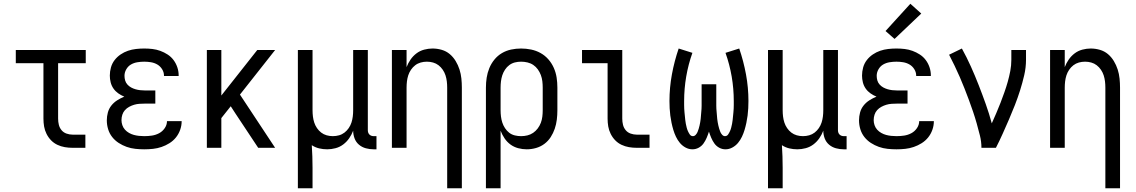

<svg xmlns="http://www.w3.org/2000/svg" viewBox="-20 -786 6040 1021"><path d="M366 0Q345 0 324.5 -3.5Q304 -7 285 -16Q266 -25 251.5 -40Q237 -55 227.5 -74Q218 -93 214.5 -113.5Q211 -134 211 -155V-450H64V-520H436V-450H289V-155Q289 -138 293 -122Q297 -106 307.5 -93.5Q318 -81 334 -75.5Q350 -70 366 -70H434V0Z M747 8Q724 8 700 5.5Q676 3 653.5 -5Q631 -13 611 -26Q591 -39 576.5 -57.5Q562 -76 555 -99Q548 -122 548 -146Q548 -167 553.5 -187.5Q559 -208 572 -224.5Q585 -241 603 -252.5Q621 -264 641 -272Q624 -279 609 -289.5Q594 -300 583.5 -315Q573 -330 568.5 -348Q564 -366 564 -384Q564 -406 570 -427.5Q576 -449 589.5 -466.5Q603 -484 621.5 -496.5Q640 -509 660.5 -516Q681 -523 703 -525.5Q725 -528 747 -528Q769 -528 790.5 -525.5Q812 -523 832.5 -515.5Q853 -508 871.5 -496Q890 -484 903 -466.5Q916 -449 923 -428Q930 -407 930 -386Q930 -385 930 -384Q930 -383 930 -382H852Q852 -383 852 -383.5Q852 -384 852 -384Q852 -402 842 -418Q832 -434 816.5 -443Q801 -452 783 -455Q765 -458 747 -458Q729 -458 710.5 -455Q692 -452 676.5 -443Q661 -434 651.5 -417.5Q642 -401 642 -383Q642 -370 645.5 -358Q649 -346 657.5 -336.5Q666 -327 677 -321Q688 -315 700 -311.5Q712 -308 724.5 -306.5Q737 -305 750 -305H806V-235H750Q736 -235 721.5 -234Q707 -233 693.5 -229Q680 -225 667 -218Q654 -211 644.5 -200.5Q635 -190 630.5 -176Q626 -162 626 -147Q626 -134 630.5 -120.5Q635 -107 644.5 -96.5Q654 -86 666.5 -79Q679 -72 692 -68.5Q705 -65 719 -63.5Q733 -62 747 -62Q768 -62 788 -65Q808 -68 826 -77.5Q844 -87 856 -104.5Q868 -122 868 -142Q868 -142 868 -142Q868 -142 868 -142H946Q946 -142 946 -141.5Q946 -141 946 -141Q946 -118 938 -95.5Q930 -73 915.5 -55Q901 -37 881 -24.5Q861 -12 839 -4.5Q817 3 794 5.5Q771 8 747 8Z M1080 0V-520H1157V-278L1348 -520H1443L1256 -283L1443 0H1353L1231 -184L1207 -221L1157 -158V0Z M1564 215V-520H1642V-200Q1642 -183 1644 -166.5Q1646 -150 1651 -134.5Q1656 -119 1665.5 -105Q1675 -91 1688 -81Q1701 -71 1717 -66.5Q1733 -62 1750 -62Q1767 -62 1783 -66.5Q1799 -71 1812 -81Q1825 -91 1834.5 -105Q1844 -119 1849 -134.5Q1854 -150 1856 -166.5Q1858 -183 1858 -200V-520H1936V-93Q1936 -87 1938 -81Q1940 -75 1944.5 -70.5Q1949 -66 1955 -64Q1961 -62 1967 -62H1982V8H1967Q1946 8 1925.5 2.5Q1905 -3 1889 -16.5Q1873 -30 1865.5 -50Q1858 -70 1858 -91Q1850 -70 1837 -51Q1824 -32 1805.5 -18Q1787 -4 1764.5 2Q1742 8 1720 8Q1698 8 1677 3Q1656 -2 1638 -14Q1640 16 1641 46.5Q1642 77 1642 107V215Z M2358 215V-320Q2358 -337 2356 -353.5Q2354 -370 2349 -385.5Q2344 -401 2334.5 -415Q2325 -429 2312 -439Q2299 -449 2283 -453.5Q2267 -458 2250 -458Q2233 -458 2217 -453.5Q2201 -449 2188 -439Q2175 -429 2165.5 -415Q2156 -401 2151 -385.5Q2146 -370 2144 -353.5Q2142 -337 2142 -320V0H2064V-520H2142V-429Q2150 -450 2163 -469Q2176 -488 2194.5 -502Q2213 -516 2235.5 -522Q2258 -528 2280 -528Q2305 -528 2329 -521Q2353 -514 2371.5 -498.5Q2390 -483 2403 -461.5Q2416 -440 2423.5 -416.5Q2431 -393 2433.5 -368.5Q2436 -344 2436 -320V215Z M2564 215V-320Q2564 -347 2568 -373Q2572 -399 2582 -423.5Q2592 -448 2609 -469Q2626 -490 2649 -503.5Q2672 -517 2698 -522.5Q2724 -528 2751 -528Q2778 -528 2804.5 -522.5Q2831 -517 2854.5 -504Q2878 -491 2896 -470.5Q2914 -450 2925 -425Q2936 -400 2940 -373.5Q2944 -347 2944 -320V-200Q2944 -175 2941 -150Q2938 -125 2930 -101.5Q2922 -78 2908.5 -57Q2895 -36 2875 -21Q2855 -6 2830.5 1Q2806 8 2781 8Q2758 8 2735.5 2Q2713 -4 2694.5 -17.5Q2676 -31 2663 -50.5Q2650 -70 2642 -91V215ZM2751 -62Q2768 -62 2784.5 -66Q2801 -70 2815 -79.5Q2829 -89 2839.5 -103Q2850 -117 2856 -133Q2862 -149 2864 -166Q2866 -183 2866 -200V-320Q2866 -337 2864 -354Q2862 -371 2856 -387Q2850 -403 2840 -417Q2830 -431 2816 -440.5Q2802 -450 2785 -454Q2768 -458 2751 -458Q2734 -458 2718 -454Q2702 -450 2688.5 -440Q2675 -430 2665.5 -415.5Q2656 -401 2651 -385.5Q2646 -370 2644 -353.5Q2642 -337 2642 -320V-200Q2642 -183 2644 -166.5Q2646 -150 2651 -134.5Q2656 -119 2665.5 -104.5Q2675 -90 2688 -80Q2701 -70 2717.5 -66Q2734 -62 2751 -62Z M3366 0Q3345 0 3324.5 -3.5Q3304 -7 3285 -16Q3266 -25 3251.5 -40Q3237 -55 3227.5 -74Q3218 -93 3214.5 -113.5Q3211 -134 3211 -155V-450H3075V-520H3289V-155Q3289 -138 3293 -122Q3297 -106 3307.5 -93.5Q3318 -81 3334 -75.5Q3350 -70 3366 -70H3434V0Z M3662 8Q3643 8 3625.5 -1.5Q3608 -11 3595.5 -26Q3583 -41 3574.5 -59Q3566 -77 3560.5 -95.5Q3555 -114 3551 -133Q3547 -152 3544.5 -171.5Q3542 -191 3541 -210.5Q3540 -230 3540 -249Q3540 -320 3553 -390.5Q3566 -461 3589 -528L3662 -505Q3640 -443 3629 -378.5Q3618 -314 3618 -248Q3618 -238 3618 -228Q3618 -218 3618.5 -208Q3619 -198 3620 -188Q3621 -178 3622 -168Q3623 -158 3624 -148Q3625 -138 3627 -128Q3629 -118 3631.5 -108Q3634 -98 3638 -89Q3642 -80 3648 -71Q3654 -62 3665 -62Q3673 -62 3679.5 -69Q3686 -76 3689.5 -84.5Q3693 -93 3695.5 -101.5Q3698 -110 3700 -118.5Q3702 -127 3703.5 -136Q3705 -145 3706 -153.5Q3707 -162 3707.5 -171Q3708 -180 3709 -189Q3710 -198 3710.5 -207Q3711 -216 3711 -224.5Q3711 -233 3711 -242Q3711 -251 3711 -260V-338H3789V-260Q3789 -251 3789 -242Q3789 -233 3789 -224.5Q3789 -216 3789.5 -207Q3790 -198 3791 -189Q3792 -180 3792.5 -171Q3793 -162 3794 -153.5Q3795 -145 3796.5 -136Q3798 -127 3800 -118.5Q3802 -110 3804.5 -101.5Q3807 -93 3810.5 -84.5Q3814 -76 3820.5 -69Q3827 -62 3835 -62Q3846 -62 3852 -71Q3858 -80 3862 -89Q3866 -98 3868.5 -108Q3871 -118 3873 -128Q3875 -138 3876 -148Q3877 -158 3878 -168Q3879 -178 3880 -188Q3881 -198 3881.5 -208Q3882 -218 3882 -228Q3882 -238 3882 -248Q3882 -314 3871 -378.5Q3860 -443 3838 -505L3911 -528Q3934 -461 3947 -390.5Q3960 -320 3960 -249Q3960 -230 3959 -210.5Q3958 -191 3955.5 -171.5Q3953 -152 3949 -133Q3945 -114 3939.5 -95.5Q3934 -77 3925.5 -59Q3917 -41 3904.5 -26Q3892 -11 3874.5 -1.5Q3857 8 3838 8Q3820 8 3804.5 -0.5Q3789 -9 3779 -23Q3769 -37 3762 -53.5Q3755 -70 3750 -86Q3745 -70 3738 -53.5Q3731 -37 3721 -23Q3711 -9 3695.5 -0.5Q3680 8 3662 8Z M4064 215V-520H4142V-200Q4142 -183 4144 -166.5Q4146 -150 4151 -134.5Q4156 -119 4165.5 -105Q4175 -91 4188 -81Q4201 -71 4217 -66.5Q4233 -62 4250 -62Q4267 -62 4283 -66.5Q4299 -71 4312 -81Q4325 -91 4334.5 -105Q4344 -119 4349 -134.5Q4354 -150 4356 -166.5Q4358 -183 4358 -200V-520H4436V-93Q4436 -87 4438 -81Q4440 -75 4444.5 -70.5Q4449 -66 4455 -64Q4461 -62 4467 -62H4482V8H4467Q4446 8 4425.5 2.5Q4405 -3 4389 -16.5Q4373 -30 4365.5 -50Q4358 -70 4358 -91Q4350 -70 4337 -51Q4324 -32 4305.5 -18Q4287 -4 4264.5 2Q4242 8 4220 8Q4198 8 4177 3Q4156 -2 4138 -14Q4140 16 4141 46.5Q4142 77 4142 107V215Z M4747 8Q4724 8 4700 5.5Q4676 3 4653.5 -5Q4631 -13 4611 -26Q4591 -39 4576.5 -57.5Q4562 -76 4555 -99Q4548 -122 4548 -146Q4548 -167 4553.5 -187.5Q4559 -208 4572 -224.5Q4585 -241 4603 -252.5Q4621 -264 4641 -272Q4624 -279 4609 -289.5Q4594 -300 4583.5 -315Q4573 -330 4568.5 -348Q4564 -366 4564 -384Q4564 -406 4570 -427.5Q4576 -449 4589.5 -466.5Q4603 -484 4621.5 -496.5Q4640 -509 4660.5 -516Q4681 -523 4703 -525.5Q4725 -528 4747 -528Q4769 -528 4790.5 -525.5Q4812 -523 4832.5 -515.5Q4853 -508 4871.5 -496Q4890 -484 4903 -466.5Q4916 -449 4923 -428Q4930 -407 4930 -386Q4930 -385 4930 -384Q4930 -383 4930 -382H4852Q4852 -383 4852 -383.5Q4852 -384 4852 -384Q4852 -402 4842 -418Q4832 -434 4816.5 -443Q4801 -452 4783 -455Q4765 -458 4747 -458Q4729 -458 4710.5 -455Q4692 -452 4676.5 -443Q4661 -434 4651.5 -417.5Q4642 -401 4642 -383Q4642 -370 4645.5 -358Q4649 -346 4657.5 -336.5Q4666 -327 4677 -321Q4688 -315 4700 -311.5Q4712 -308 4724.5 -306.5Q4737 -305 4750 -305H4806V-235H4750Q4736 -235 4721.5 -234Q4707 -233 4693.5 -229Q4680 -225 4667 -218Q4654 -211 4644.5 -200.5Q4635 -190 4630.5 -176Q4626 -162 4626 -147Q4626 -134 4630.5 -120.5Q4635 -107 4644.5 -96.5Q4654 -86 4666.5 -79Q4679 -72 4692 -68.5Q4705 -65 4719 -63.5Q4733 -62 4747 -62Q4768 -62 4788 -65Q4808 -68 4826 -77.5Q4844 -87 4856 -104.5Q4868 -122 4868 -142Q4868 -142 4868 -142Q4868 -142 4868 -142H4946Q4946 -142 4946 -141.5Q4946 -141 4946 -141Q4946 -118 4938 -95.5Q4930 -73 4915.5 -55Q4901 -37 4881 -24.5Q4861 -12 4839 -4.5Q4817 3 4794 5.5Q4771 8 4747 8ZM4737 -579 4689 -621 4821 -766 4879 -714Z M5199 0Q5199 -33 5191 -65Q5183 -97 5174 -129Q5165 -161 5154.5 -192Q5144 -223 5132.5 -254Q5121 -285 5109 -315.5Q5097 -346 5084 -376Q5071 -406 5056.5 -436Q5042 -466 5027 -495L5095 -528Q5121 -481 5143 -432Q5165 -383 5184.5 -333Q5204 -283 5222 -232.5Q5240 -182 5254 -130Q5266 -157 5278 -184.5Q5290 -212 5300.5 -239.5Q5311 -267 5321 -295Q5331 -323 5339 -351.5Q5347 -380 5352.5 -409Q5358 -438 5358 -468V-520H5436V-468Q5436 -427 5426.5 -386Q5417 -345 5404.5 -305.5Q5392 -266 5377 -227.5Q5362 -189 5345.5 -151Q5329 -113 5312 -75Q5295 -37 5276 0Z M5858 215V-320Q5858 -337 5856 -353.5Q5854 -370 5849 -385.5Q5844 -401 5834.5 -415Q5825 -429 5812 -439Q5799 -449 5783 -453.5Q5767 -458 5750 -458Q5733 -458 5717 -453.5Q5701 -449 5688 -439Q5675 -429 5665.5 -415Q5656 -401 5651 -385.5Q5646 -370 5644 -353.5Q5642 -337 5642 -320V0H5564V-520H5642V-429Q5650 -450 5663 -469Q5676 -488 5694.5 -502Q5713 -516 5735.5 -522Q5758 -528 5780 -528Q5805 -528 5829 -521Q5853 -514 5871.5 -498.5Q5890 -483 5903 -461.5Q5916 -440 5923.5 -416.5Q5931 -393 5933.5 -368.5Q5936 -344 5936 -320V215Z"/></svg>

Font: Iosevka SS04
Style: Regular
Weight: 400
Monospace: yes
Designer: Belleve Invis
Foundry: Belleve Invis
Version: Version 19.0.0; ttfautohint (v1.8.4)